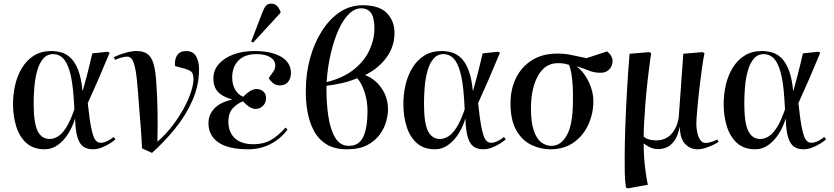

<svg xmlns="http://www.w3.org/2000/svg" viewBox="-20 -811 4610 1061"><path d="M227 14Q164 14 125.5 -21Q87 -56 69.5 -113Q52 -170 52 -236Q52 -290 64 -342Q76 -394 102 -436.5Q128 -479 168 -504Q208 -529 264 -529Q291 -529 318.5 -521.5Q346 -514 370 -491.5Q394 -469 411.5 -425Q429 -381 436 -309H437Q451 -357 460 -392.5Q469 -428 476 -457Q483 -486 490 -516L574 -525L586 -520Q552 -438 524 -373.5Q496 -309 465 -241L471 -191Q480 -111 493.5 -66.5Q507 -22 536 -22Q554 -22 573 -31.5Q592 -41 608 -54L618 -41Q607 -31 586.5 -18Q566 -5 541.5 4.5Q517 14 494 14Q461 14 440 -1Q419 -16 408 -52.5Q397 -89 395 -154H394Q381 -110 356.5 -71.5Q332 -33 299 -9.5Q266 14 227 14ZM254 -43Q277 -43 299.5 -56.5Q322 -70 345 -105Q368 -140 391 -207L387 -271Q381 -361 366 -414Q351 -467 328 -489.5Q305 -512 274 -512Q240 -512 218.5 -486.5Q197 -461 185.5 -420Q174 -379 170 -331.5Q166 -284 166 -239Q166 -131 188 -87Q210 -43 254 -43Z M820 34 765 9Q763 -31 761 -62Q759 -93 756.5 -125Q754 -157 750.5 -197.5Q747 -238 743 -296Q737 -380 729 -423.5Q721 -467 710 -482.5Q699 -498 684 -498Q668 -498 649 -492.5Q630 -487 616 -480L609 -495Q637 -509 672.5 -519Q708 -529 734 -529Q772 -529 794.5 -513Q817 -497 828.5 -458Q840 -419 844 -350Q849 -277 850.5 -201.5Q852 -126 850 -28Q897 -69 933.5 -117Q970 -165 996 -213Q1022 -261 1035.5 -303Q1049 -345 1049 -374Q1049 -406 1035.5 -416Q1022 -426 995 -433L947 -446Q944 -484 959.5 -506.5Q975 -529 1008 -529Q1047 -529 1063.5 -500Q1080 -471 1080 -429Q1080 -340 1044 -257.5Q1008 -175 949 -102Q890 -29 820 34Z M1352 14Q1242 14 1187 -24Q1132 -62 1132 -130Q1132 -177 1164.5 -211.5Q1197 -246 1261 -260V-262Q1206 -278 1182.5 -305.5Q1159 -333 1159 -376Q1159 -423 1189 -457Q1219 -491 1270 -510Q1321 -529 1386 -529Q1480 -529 1534 -497Q1588 -465 1588 -407Q1587 -375 1570.5 -357Q1554 -339 1528 -339Q1504 -339 1488.5 -352Q1473 -365 1465 -379Q1484 -405 1492.5 -418.5Q1501 -432 1501 -450Q1501 -478 1473 -495Q1445 -512 1398 -512Q1333 -512 1298.5 -477.5Q1264 -443 1263 -385Q1263 -342 1280.5 -314Q1298 -286 1324 -276Q1339 -293 1359 -306Q1379 -319 1399 -319Q1419 -319 1434.5 -306Q1450 -293 1450 -269Q1450 -242 1432.5 -225.5Q1415 -209 1391 -209Q1375 -209 1356.5 -221.5Q1338 -234 1323 -251Q1294 -241 1268 -214.5Q1242 -188 1242 -138Q1242 -81 1277.5 -47.5Q1313 -14 1380 -14Q1436 -14 1476.5 -37Q1517 -60 1558 -106L1569 -95Q1530 -43 1474 -14.5Q1418 14 1352 14ZM1379 -576 1368 -581 1431 -745Q1440 -768 1450 -779.5Q1460 -791 1479 -791Q1498 -791 1510 -779Q1522 -767 1530 -747V-740Z M1897 14Q1828 14 1783.5 -14Q1739 -42 1714 -89.5Q1689 -137 1679 -194.5Q1669 -252 1670 -311Q1670 -403 1693 -487.5Q1716 -572 1758 -638.5Q1800 -705 1857 -743.5Q1914 -782 1984 -782Q2076 -782 2118 -738.5Q2160 -695 2160 -629Q2160 -554 2115.5 -493Q2071 -432 1997 -396Q2054 -375 2089.5 -322Q2125 -269 2124 -204Q2124 -177 2114 -140Q2104 -103 2079 -68Q2054 -33 2010 -9.5Q1966 14 1897 14ZM1785 -357Q1878 -381 1936 -427.5Q1994 -474 2021.5 -533.5Q2049 -593 2049 -655Q2049 -714 2030 -739.5Q2011 -765 1976 -765Q1939 -765 1906.5 -732Q1874 -699 1849 -642Q1824 -585 1807 -511.5Q1790 -438 1785 -357ZM1908 -5Q1962 -5 1986 -52Q2010 -99 2011 -195Q2011 -251 1995 -301Q1979 -351 1954 -379Q1912 -361 1866.5 -351Q1821 -341 1784 -337Q1783 -243 1794.5 -168Q1806 -93 1833 -49Q1860 -5 1908 -5Z M2384 14Q2321 14 2282.5 -21Q2244 -56 2226.5 -113Q2209 -170 2209 -236Q2209 -290 2221 -342Q2233 -394 2259 -436.5Q2285 -479 2325 -504Q2365 -529 2421 -529Q2448 -529 2475.5 -521.5Q2503 -514 2527 -491.5Q2551 -469 2568.5 -425Q2586 -381 2593 -309H2594Q2608 -357 2617 -392.5Q2626 -428 2633 -457Q2640 -486 2647 -516L2731 -525L2743 -520Q2709 -438 2681 -373.5Q2653 -309 2622 -241L2628 -191Q2637 -111 2650.5 -66.5Q2664 -22 2693 -22Q2711 -22 2730 -31.5Q2749 -41 2765 -54L2775 -41Q2764 -31 2743.5 -18Q2723 -5 2698.5 4.5Q2674 14 2651 14Q2618 14 2597 -1Q2576 -16 2565 -52.5Q2554 -89 2552 -154H2551Q2538 -110 2513.5 -71.5Q2489 -33 2456 -9.5Q2423 14 2384 14ZM2411 -43Q2434 -43 2456.5 -56.5Q2479 -70 2502 -105Q2525 -140 2548 -207L2544 -271Q2538 -361 2523 -414Q2508 -467 2485 -489.5Q2462 -512 2431 -512Q2397 -512 2375.5 -486.5Q2354 -461 2342.5 -420Q2331 -379 2327 -331.5Q2323 -284 2323 -239Q2323 -131 2345 -87Q2367 -43 2411 -43Z M3022 14Q2966 14 2915 -11Q2864 -36 2832.5 -92Q2801 -148 2801 -240Q2801 -317 2831 -379Q2861 -441 2919 -478Q2977 -515 3061 -515Q3103 -515 3143 -506Q3183 -497 3222 -490L3335 -527Q3351 -514 3358 -500.5Q3365 -487 3365 -475Q3365 -446 3346.5 -427Q3328 -408 3297 -409Q3263 -409 3235.5 -420.5Q3208 -432 3169 -444V-442Q3193 -424 3213.5 -393.5Q3234 -363 3246.5 -326Q3259 -289 3259 -252Q3259 -183 3231 -122Q3203 -61 3150 -23.5Q3097 14 3022 14ZM3028 -5Q3080 -5 3113 -65Q3146 -125 3146 -251Q3147 -291 3145 -331.5Q3143 -372 3137.5 -404.5Q3132 -437 3124 -453Q3106 -458 3093.5 -460Q3081 -462 3063 -462Q2993 -462 2954 -394Q2915 -326 2914 -214Q2914 -136 2929.5 -90Q2945 -44 2971 -24.5Q2997 -5 3028 -5Z M3450 230 3439 225Q3433 184 3432.5 144.5Q3432 105 3432 63Q3432 -14 3435.5 -112Q3439 -210 3445 -314Q3451 -418 3459 -514L3568 -523L3578 -517Q3555 -352 3546 -233.5Q3537 -115 3537 -56Q3549 -45 3568 -40Q3587 -35 3604 -35Q3663 -35 3696 -77.5Q3729 -120 3732 -180L3756 -514L3862 -523L3873 -517Q3867 -488 3861 -446.5Q3855 -405 3849 -357.5Q3843 -310 3838.5 -264.5Q3834 -219 3831 -182Q3828 -145 3828 -124Q3828 -104 3833 -79.5Q3838 -55 3849.5 -38Q3861 -21 3880 -21Q3894 -21 3912 -27Q3930 -33 3944 -40L3951 -27Q3943 -21 3923.5 -11.5Q3904 -2 3880 6Q3856 14 3833 14Q3795 14 3766.5 -15Q3738 -44 3737 -108H3736Q3725 -57 3705 -31Q3685 -5 3662 4Q3639 13 3618 13Q3591 13 3569 1.5Q3547 -10 3538 -18H3537Q3537 52 3544.5 113Q3552 174 3560 210Z M4154 14Q4091 14 4052.5 -21Q4014 -56 3996.5 -113Q3979 -170 3979 -236Q3979 -290 3991 -342Q4003 -394 4029 -436.5Q4055 -479 4095 -504Q4135 -529 4191 -529Q4218 -529 4245.5 -521.5Q4273 -514 4297 -491.5Q4321 -469 4338.5 -425Q4356 -381 4363 -309H4364Q4378 -357 4387 -392.5Q4396 -428 4403 -457Q4410 -486 4417 -516L4501 -525L4513 -520Q4479 -438 4451 -373.5Q4423 -309 4392 -241L4398 -191Q4407 -111 4420.5 -66.5Q4434 -22 4463 -22Q4481 -22 4500 -31.5Q4519 -41 4535 -54L4545 -41Q4534 -31 4513.5 -18Q4493 -5 4468.5 4.5Q4444 14 4421 14Q4388 14 4367 -1Q4346 -16 4335 -52.5Q4324 -89 4322 -154H4321Q4308 -110 4283.5 -71.5Q4259 -33 4226 -9.5Q4193 14 4154 14ZM4181 -43Q4204 -43 4226.5 -56.5Q4249 -70 4272 -105Q4295 -140 4318 -207L4314 -271Q4308 -361 4293 -414Q4278 -467 4255 -489.5Q4232 -512 4201 -512Q4167 -512 4145.5 -486.5Q4124 -461 4112.5 -420Q4101 -379 4097 -331.5Q4093 -284 4093 -239Q4093 -131 4115 -87Q4137 -43 4181 -43Z"/></svg>

Font: Literata 72pt Medium
Style: Italic
Weight: 500
Italic angle: -2°
Designer: Latin by Veronika Burian and Jose Scaglione. Greek by Irene Vlachou. Cyrillic by Vera Evstafieva
Foundry: TypeTogether
Version: Version 3.002